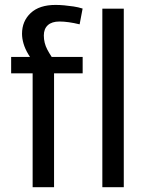

<svg xmlns="http://www.w3.org/2000/svg" viewBox="-20 -776 617 796"><path d="M115.3 -471.9H26.2V-540H147.9L130.5 -506.5Q110.6 -529 97.2 -551.3Q83.9 -573.6 77.6 -595.1Q71.3 -616.6 71.3 -636Q71.3 -688.2 107.2 -721.9Q143.1 -755.6 210.3 -755.6Q227 -755.6 246.1 -753.9Q265.2 -752.1 284.9 -749.2Q304.6 -746.2 322.5 -740.5L310.1 -675.1Q286.2 -681 265.2 -683.9Q244.3 -686.8 226.5 -686.8Q194.9 -686.8 178.3 -671.6Q161.7 -656.4 161.7 -628.8Q161.7 -598.1 175.9 -570.9Q190.1 -543.8 217.8 -506.5L158.7 -540H322.7V-471.9H204.1V0H115.3ZM493.2 -740V0H404.3V-740Z"/></svg>

Font: Pathway Extreme 8pt Thin
Style: Regular
Weight: 100
Designer: Eduardo Rodriguez Tunni
Foundry: Eduardo Rodriguez Tunni
Version: Version 1.000